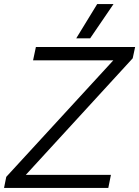

<svg xmlns="http://www.w3.org/2000/svg" viewBox="-20 -932 690 952"><path d="M462 -912H543L427 -742H358ZM11 -55 542 -633H144L158 -699H650L638 -643L108 -65H530L517 0H0Z"/></svg>

Font: Prompt Light
Style: Italic
Weight: 300
Italic angle: -12°
Designer: Katatrad Team
Foundry: CadsonDemak
Version: Version 1.000